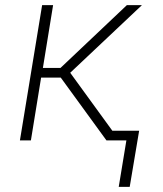

<svg xmlns="http://www.w3.org/2000/svg" viewBox="-20 -550 640 752"><path d="M445 182 475 0H397L218 -246H141L101 0H58L145 -530H188L148 -284H217L477 -530H536L255 -265L420 -38H525L488 182Z"/></svg>

Font: Iosevka Curly XLtEx
Style: Italic
Weight: 200
Width: 7
Italic angle: -9°
Monospace: yes
Designer: Belleve Invis
Foundry: Belleve Invis
Version: Version 11.1.0; ttfautohint (v1.8.3)